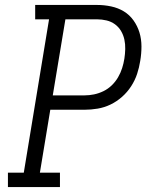

<svg xmlns="http://www.w3.org/2000/svg" viewBox="-20 -755 640 775"><path d="M12 0V-58H76L178 -677H122V-735H372Q401 -735 429 -729Q457 -723 480 -709Q503 -695 519 -672.5Q535 -650 543 -623.5Q551 -597 551 -567.5Q551 -538 546 -509Q542 -483 533.5 -457Q525 -431 509.5 -407Q494 -383 472.5 -364Q451 -345 426 -333Q401 -321 374 -316.5Q347 -312 321 -312H183L141 -58H222V0ZM193 -370H321Q340 -370 359.5 -374Q379 -378 397.5 -387Q416 -396 431 -410.5Q446 -425 456.5 -443Q467 -461 473 -480Q479 -499 482 -518Q485 -537 485.5 -557Q486 -577 482 -595.5Q478 -614 468.5 -630Q459 -646 444 -657Q429 -668 410 -672.5Q391 -677 372 -677H244Z"/></svg>

Font: Iosevka Slab LtExObl
Style: Regular
Weight: 300
Width: 7
Italic angle: -9°
Monospace: yes
Designer: Belleve Invis
Foundry: Belleve Invis
Version: Version 11.1.0; ttfautohint (v1.8.3)